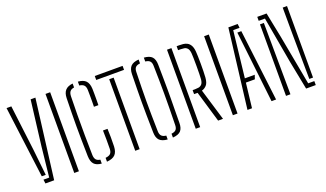

<svg xmlns="http://www.w3.org/2000/svg" viewBox="-69 -1142 2697 1589"><g transform="rotate(-20 1279.5 -347.5)"><path d="M29 -696H71L120 -298L145 -66H110ZM113.5 -35H164L192 -298L241 -696H283L195 0H118Z M372 0V-696H413V0Z M612.5 5Q566.5 1 546.2 -22Q526 -45 524.5 -92Q522.5 -171 521.8 -235.2Q521 -299.5 521 -357.5Q521 -415.5 522 -474.8Q523 -534 524.5 -603Q525.5 -648.5 547 -672Q568.5 -695.5 612.5 -700V-665.5Q588 -662 576.2 -648.2Q564.5 -634.5 563.5 -606Q561.5 -532 560.8 -442.8Q560 -353.5 560.8 -261.8Q561.5 -170 563.5 -88Q564.5 -61.5 575.5 -47.5Q586.5 -33.5 612.5 -29.5ZM658.5 5V-29Q690 -32 703 -45.8Q716 -59.5 716.5 -88Q717.5 -131 717 -168.2Q716.5 -205.5 715.5 -249H755.5Q757 -216 757.5 -174.8Q758 -133.5 756.5 -93Q754.5 -45.5 731.8 -22.2Q709 1 658.5 5ZM712.5 -459Q713 -478 713.2 -503.8Q713.5 -529.5 713.2 -556.5Q713 -583.5 712.5 -606Q712 -634.5 699.5 -648.5Q687 -662.5 658.5 -666V-700Q706 -696.5 727.8 -673.5Q749.5 -650.5 751.5 -603Q752 -586 752.2 -558Q752.5 -530 752.2 -502.5Q752 -475 751.5 -459Z M909 0V-630H948V0ZM806 -661V-696H1051V-661Z M1193.5 4Q1145 0 1123.2 -22.2Q1101.5 -44.5 1100.5 -91Q1098.5 -176.5 1097.8 -240.5Q1097 -304.5 1097 -359.8Q1097 -415 1098 -473Q1099 -531 1100.5 -605Q1101.5 -651 1123.2 -673.8Q1145 -696.5 1193.5 -700V-666Q1166 -663 1153.8 -650.8Q1141.5 -638.5 1140.5 -612Q1138.5 -530.5 1137.2 -468Q1136 -405.5 1136 -349.2Q1136 -293 1136.8 -230.5Q1137.5 -168 1139.5 -86Q1140.5 -60 1152.8 -46.8Q1165 -33.5 1193.5 -30ZM1239.5 4V-30Q1267 -33 1279.5 -46Q1292 -59 1292.5 -86Q1294.5 -172 1295.2 -239.2Q1296 -306.5 1296 -364.8Q1296 -423 1295 -481.8Q1294 -540.5 1292.5 -609Q1292 -637 1279.5 -650Q1267 -663 1239.5 -666V-700Q1289 -696.5 1310 -673.8Q1331 -651 1331.5 -605Q1332.5 -529.5 1333.2 -474.5Q1334 -419.5 1334 -375.8Q1334 -332 1333.5 -290.8Q1333 -249.5 1332.5 -202Q1332 -154.5 1331.5 -91Q1331 -45 1310.5 -22.5Q1290 0 1239.5 4Z M1442 0V-696H1481V0ZM1682 0H1639L1558 -274H1527V-309H1548Q1563 -309 1579.2 -311.5Q1595.5 -314 1607.8 -326.8Q1620 -339.5 1623 -370Q1624.5 -386 1625 -418.2Q1625.5 -450.5 1625.5 -487.5Q1625.5 -524.5 1624.8 -555.5Q1624 -586.5 1623 -599Q1620 -630 1608.2 -643Q1596.5 -656 1580.5 -658.5Q1564.5 -661 1549 -661H1527V-696H1549Q1565 -696 1583.2 -694.2Q1601.5 -692.5 1618.2 -684Q1635 -675.5 1647 -655.5Q1659 -635.5 1662 -599Q1663 -584.5 1664 -556.2Q1665 -528 1665 -494Q1665 -460 1664.5 -427Q1664 -394 1662 -370Q1658.5 -324.5 1640 -304.8Q1621.5 -285 1598 -279Z M1769 0V-696H1810V0Z M1897.5 0 1982.5 -696H2064.5L2068.5 -661H2012.5L1983.5 -403L1966.5 -253H2053.5L2041.5 -217H1962.5L1937.5 0ZM2109.5 0 2063.5 -404 2037.5 -630H2072.5L2149.5 0Z M2414 0 2364 -255 2292 -661H2237V-696H2319L2363 -477L2445 -35H2499V0ZM2237 0V-630H2271L2274 -259L2276 0ZM2499 -66H2466L2462 -464L2461 -696H2499Z"/></g></svg>

Font: Big Shoulders Stencil Text SC Thin
Style: Regular
Weight: 100
Designer: Patric King
Foundry: XO Type Co
Version: Version 2.001